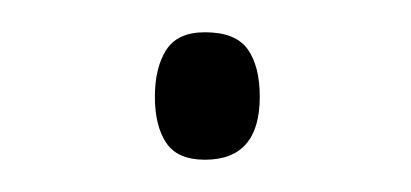

<svg xmlns="http://www.w3.org/2000/svg" viewBox="-20 -91 255 119"><path d="M76 -31Q76 -49 83 -60Q90 -71 107 -71Q126 -71 133.5 -60.5Q141 -50 141 -31Q141 8 107 8Q90 8 83 -2.5Q76 -13 76 -31Z"/></svg>

Font: Noto Sans Hebrew SemiCondensed ExtraLight
Style: Regular
Weight: 200
Width: 4
Designer: Monotype Design Team
Foundry: Monotype Imaging Inc.
Version: Version 2.004; ttfautohint (v1.8.4.7-5d5b)